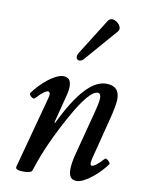

<svg xmlns="http://www.w3.org/2000/svg" viewBox="-81 -747 609 816"><g transform="rotate(10 223.5 -338.5)"><path d="M248 -503 370 -644C390 -666 338 -710 319 -680L221 -524C205 -497 229 -482 248 -503ZM76 13C99 13 113 9 115 0C142 -86 181 -168 226 -249C271 -330 306 -372 331 -372C339 -372 344 -365 344 -351C344 -340 340 -318 331 -284L283 -100C275 -71 272 -48 272 -31C272 -1 283 13 306 13C344 13 405 -43 432 -82C435 -87 415 -107 409 -101C385 -74 368 -62 359 -62C349 -62 351 -79 363 -122L403 -279C411 -311 417 -342 417 -359C417 -398 398 -416 359 -416C300 -416 239 -349 174 -214L171 -216L195 -310C203 -338 208 -360 208 -376C208 -404 197 -416 175 -416C135 -416 75 -360 48 -321C43 -313 64 -295 71 -302C95 -329 113 -341 121 -341C130 -341 133 -331 127 -311L44 -2C42 8 53 13 76 13Z"/></g></svg>

Font: Junicode Two Beta SemiCondensed Medium
Style: Italic
Weight: 500
Width: 4
Italic angle: -10°
Version: Version 1.063